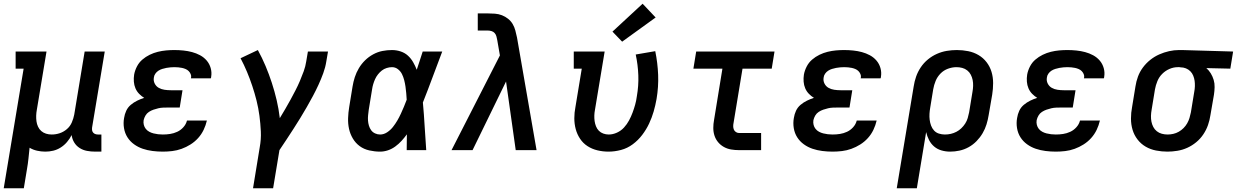

<svg xmlns="http://www.w3.org/2000/svg" viewBox="-21 -807 6648 1032"><path d="M-1 205 106 -438H63V-530H229L177 -217Q174 -201 173.5 -185.5Q173 -170 175 -155Q177 -140 183.5 -126Q190 -112 201 -102.5Q212 -93 226.5 -88.5Q241 -84 257 -84Q279 -84 300 -91Q321 -98 338.5 -113Q356 -128 365 -149Q374 -170 378 -191L434 -530H542L474 -122Q473 -114 474 -107Q475 -100 479.5 -94.5Q484 -89 491 -86.5Q498 -84 506 -84H524V8H491Q468 8 446.5 4Q425 0 407 -11.5Q389 -23 378 -41Q367 -59 364 -81Q354 -61 339 -43.5Q324 -26 305 -14Q286 -2 265 3Q244 8 223 8Q200 8 178 3Q156 -2 138 -13Q135 16 132 45Q129 74 124 102L107 205Z M854 8Q826 8 798.5 4.5Q771 1 746 -7.5Q721 -16 699.5 -31.5Q678 -47 664 -69Q650 -91 645.5 -118.5Q641 -146 646 -173Q649 -193 657.5 -211.5Q666 -230 682 -243.5Q698 -257 716.5 -266Q735 -275 754 -281Q739 -290 726.5 -303Q714 -316 707 -332.5Q700 -349 698.5 -368Q697 -387 700 -406Q704 -428 715 -449.5Q726 -471 744 -486.5Q762 -502 783.5 -512.5Q805 -523 827.5 -528.5Q850 -534 872 -536Q894 -538 916 -538Q941 -538 965 -535.5Q989 -533 1011.5 -527Q1034 -521 1054.5 -510Q1075 -499 1090 -481.5Q1105 -464 1111.5 -441Q1118 -418 1114 -394Q1114 -392 1113.5 -390Q1113 -388 1112 -386H1005Q1005 -387 1005.5 -387.5Q1006 -388 1006 -389Q1008 -399 1004 -408.5Q1000 -418 993 -425Q986 -432 976.5 -436Q967 -440 957.5 -442Q948 -444 937.5 -445Q927 -446 916 -446Q906 -446 895 -445Q884 -444 873 -442Q862 -440 851 -436.5Q840 -433 830.5 -427Q821 -421 814 -411Q807 -401 806 -390Q803 -373 810.5 -358Q818 -343 832 -335Q846 -327 863 -324.5Q880 -322 897 -322H960L945 -229H882Q869 -229 856 -228.5Q843 -228 830 -225Q817 -222 804 -217.5Q791 -213 779.5 -205.5Q768 -198 761 -186Q754 -174 751 -161Q749 -148 752 -136Q755 -124 762.5 -114.5Q770 -105 781 -99Q792 -93 804 -90Q816 -87 828.5 -85.5Q841 -84 854 -84Q874 -84 893.5 -87Q913 -90 931.5 -98.5Q950 -107 964.5 -123Q979 -139 984 -159H1091Q1085 -133 1073.5 -109Q1062 -85 1044 -65Q1026 -45 1003 -30.5Q980 -16 955 -7Q930 2 904.5 5Q879 8 854 8Z M1339 205 1375 -15Q1383 -58 1381 -100.5Q1379 -143 1373.5 -184.5Q1368 -226 1358 -266Q1348 -306 1335 -345Q1322 -384 1306.5 -421Q1291 -458 1272 -494L1365 -538Q1388 -496 1406.5 -452Q1425 -408 1440 -362Q1455 -316 1466 -269Q1477 -222 1483 -172Q1498 -197 1512.5 -221.5Q1527 -246 1540.5 -271Q1554 -296 1567 -321Q1580 -346 1591 -372Q1602 -398 1611.5 -424Q1621 -450 1625 -477L1634 -530H1742L1733 -477Q1728 -445 1716.5 -413.5Q1705 -382 1691 -351.5Q1677 -321 1661 -291Q1645 -261 1628 -231.5Q1611 -202 1593 -172.5Q1575 -143 1556.5 -114.5Q1538 -86 1519 -57Q1500 -28 1481 0L1447 205Z M2022 8Q1993 8 1964 1.5Q1935 -5 1912.5 -21.5Q1890 -38 1875.5 -62.5Q1861 -87 1855 -114.5Q1849 -142 1850 -172Q1851 -202 1856 -232L1874 -342Q1878 -367 1886 -392Q1894 -417 1908 -440.5Q1922 -464 1941.5 -483Q1961 -502 1985 -515Q2009 -528 2034.5 -533Q2060 -538 2086 -538Q2110 -538 2132.5 -530.5Q2155 -523 2171.5 -508Q2188 -493 2199.5 -473Q2211 -453 2219 -432Q2227 -456 2235 -480.5Q2243 -505 2251 -530H2356Q2330 -462 2304.5 -393Q2279 -324 2252 -256Q2258 -192 2261.5 -128Q2265 -64 2270 0H2165Q2165 -21 2165.5 -42.5Q2166 -64 2166 -85Q2153 -67 2137.5 -50Q2122 -33 2103.5 -19.5Q2085 -6 2064 1Q2043 8 2022 8ZM2022 -84Q2042 -84 2060 -96Q2078 -108 2091 -124.5Q2104 -141 2114.5 -159Q2125 -177 2133.5 -195.5Q2142 -214 2150 -233Q2158 -252 2165 -271Q2164 -289 2162.5 -306.5Q2161 -324 2158.5 -341.5Q2156 -359 2151.5 -376.5Q2147 -394 2139.5 -409Q2132 -424 2118 -435Q2104 -446 2086 -446Q2072 -446 2057.5 -441.5Q2043 -437 2031.5 -428Q2020 -419 2010.5 -407Q2001 -395 1995 -381.5Q1989 -368 1985 -354.5Q1981 -341 1979 -327L1961 -217Q1959 -202 1957.5 -187.5Q1956 -173 1957 -159Q1958 -145 1962 -131.5Q1966 -118 1974 -107Q1982 -96 1995 -90Q2008 -84 2022 -84Z M2406 0 2666 -509 2652 -590Q2650 -600 2647.5 -610.5Q2645 -621 2638 -629Q2631 -637 2620.5 -640Q2610 -643 2599 -643H2547V-735H2599Q2619 -735 2639 -733.5Q2659 -732 2677 -725Q2695 -718 2710 -706Q2725 -694 2734.5 -678Q2744 -662 2749 -643Q2754 -624 2758 -605L2863 0H2751L2699 -369L2519 0Z M3250 8Q3219 8 3190 1Q3161 -6 3137 -21.5Q3113 -37 3097 -61Q3081 -85 3073.5 -113Q3066 -141 3066 -171.5Q3066 -202 3072 -232L3106 -438H3063V-530H3229L3177 -217Q3174 -202 3173.5 -186.5Q3173 -171 3175 -156.5Q3177 -142 3182.5 -128Q3188 -114 3198 -104Q3208 -94 3222 -89Q3236 -84 3251 -84Q3273 -84 3295 -94Q3317 -104 3333 -121.5Q3349 -139 3360 -159.5Q3371 -180 3379 -201.5Q3387 -223 3393 -244.5Q3399 -266 3402 -289Q3412 -346 3410 -402Q3408 -458 3396 -514L3501 -532Q3514 -469 3516.5 -404.5Q3519 -340 3508 -275Q3502 -241 3492.5 -208Q3483 -175 3468 -143Q3453 -111 3431 -82Q3409 -53 3380 -31.5Q3351 -10 3317 -1Q3283 8 3250 8ZM3323 -583 3271 -637 3433 -787 3503 -713Z M3952 0Q3930 0 3909 -3.5Q3888 -7 3870 -17Q3852 -27 3839 -42.5Q3826 -58 3819.5 -77.5Q3813 -97 3813 -119Q3813 -141 3817 -162L3862 -438H3706L3721 -530H4142L4127 -438H3970L3922 -147Q3920 -138 3920 -128.5Q3920 -119 3923.5 -110.5Q3927 -102 3935 -97Q3943 -92 3952 -92H4070V0Z M4454 8Q4426 8 4398.5 4.5Q4371 1 4346 -7.5Q4321 -16 4299.5 -31.5Q4278 -47 4264 -69Q4250 -91 4245.5 -118.5Q4241 -146 4246 -173Q4249 -193 4257.5 -211.5Q4266 -230 4282 -243.5Q4298 -257 4316.5 -266Q4335 -275 4354 -281Q4339 -290 4326.5 -303Q4314 -316 4307 -332.5Q4300 -349 4298.5 -368Q4297 -387 4300 -406Q4304 -428 4315 -449.5Q4326 -471 4344 -486.5Q4362 -502 4383.5 -512.5Q4405 -523 4427.5 -528.5Q4450 -534 4472 -536Q4494 -538 4516 -538Q4541 -538 4565 -535.5Q4589 -533 4611.5 -527Q4634 -521 4654.5 -510Q4675 -499 4690 -481.5Q4705 -464 4711.5 -441Q4718 -418 4714 -394Q4714 -392 4713.5 -390Q4713 -388 4712 -386H4605Q4605 -387 4605.5 -387.5Q4606 -388 4606 -389Q4608 -399 4604 -408.5Q4600 -418 4593 -425Q4586 -432 4576.5 -436Q4567 -440 4557.5 -442Q4548 -444 4537.5 -445Q4527 -446 4516 -446Q4506 -446 4495 -445Q4484 -444 4473 -442Q4462 -440 4451 -436.5Q4440 -433 4430.5 -427Q4421 -421 4414 -411Q4407 -401 4406 -390Q4403 -373 4410.5 -358Q4418 -343 4432 -335Q4446 -327 4463 -324.5Q4480 -322 4497 -322H4560L4545 -229H4482Q4469 -229 4456 -228.5Q4443 -228 4430 -225Q4417 -222 4404 -217.5Q4391 -213 4379.5 -205.5Q4368 -198 4361 -186Q4354 -174 4351 -161Q4349 -148 4352 -136Q4355 -124 4362.5 -114.5Q4370 -105 4381 -99Q4392 -93 4404 -90Q4416 -87 4428.5 -85.5Q4441 -84 4454 -84Q4474 -84 4493.5 -87Q4513 -90 4531.5 -98.5Q4550 -107 4564.5 -123Q4579 -139 4584 -159H4691Q4685 -133 4673.5 -109Q4662 -85 4644 -65Q4626 -45 4603 -30.5Q4580 -16 4555 -7Q4530 2 4504.5 5Q4479 8 4454 8Z M4799 205 4890 -342Q4894 -369 4903 -395Q4912 -421 4928 -445Q4944 -469 4966.5 -487.5Q4989 -506 5015 -517.5Q5041 -529 5068 -533.5Q5095 -538 5122 -538Q5153 -538 5183 -532Q5213 -526 5238.5 -511Q5264 -496 5282 -472.5Q5300 -449 5308.5 -420.5Q5317 -392 5317 -360.5Q5317 -329 5312 -298L5293 -188Q5289 -163 5281.5 -138.5Q5274 -114 5260.5 -91Q5247 -68 5228 -48.5Q5209 -29 5185.5 -16Q5162 -3 5136.5 2.5Q5111 8 5086 8Q5062 8 5039.5 1.5Q5017 -5 5000 -19.5Q4983 -34 4972.5 -54.5Q4962 -75 4957 -97L4907 205ZM5058 -84Q5074 -84 5089.5 -87.5Q5105 -91 5119.5 -98.5Q5134 -106 5146 -117.5Q5158 -129 5167 -143Q5176 -157 5180.5 -172.5Q5185 -188 5188 -203L5206 -313Q5209 -329 5209.5 -345.5Q5210 -362 5207 -377Q5204 -392 5197 -405.5Q5190 -419 5178 -428.5Q5166 -438 5151 -442Q5136 -446 5120 -446Q5097 -446 5074 -437.5Q5051 -429 5034 -411.5Q5017 -394 5008 -372Q4999 -350 4995 -327L4979 -229Q4976 -212 4975 -195.5Q4974 -179 4976 -163Q4978 -147 4983.5 -132Q4989 -117 4999.5 -105.5Q5010 -94 5025.5 -89Q5041 -84 5058 -84Z M5654 8Q5626 8 5598.5 4.5Q5571 1 5546 -7.5Q5521 -16 5499.5 -31.5Q5478 -47 5464 -69Q5450 -91 5445.5 -118.5Q5441 -146 5446 -173Q5449 -193 5457.5 -211.5Q5466 -230 5482 -243.5Q5498 -257 5516.5 -266Q5535 -275 5554 -281Q5539 -290 5526.5 -303Q5514 -316 5507 -332.5Q5500 -349 5498.5 -368Q5497 -387 5500 -406Q5504 -428 5515 -449.5Q5526 -471 5544 -486.5Q5562 -502 5583.5 -512.5Q5605 -523 5627.5 -528.5Q5650 -534 5672 -536Q5694 -538 5716 -538Q5741 -538 5765 -535.5Q5789 -533 5811.5 -527Q5834 -521 5854.5 -510Q5875 -499 5890 -481.5Q5905 -464 5911.5 -441Q5918 -418 5914 -394Q5914 -392 5913.5 -390Q5913 -388 5912 -386H5805Q5805 -387 5805.5 -387.5Q5806 -388 5806 -389Q5808 -399 5804 -408.5Q5800 -418 5793 -425Q5786 -432 5776.5 -436Q5767 -440 5757.5 -442Q5748 -444 5737.5 -445Q5727 -446 5716 -446Q5706 -446 5695 -445Q5684 -444 5673 -442Q5662 -440 5651 -436.5Q5640 -433 5630.5 -427Q5621 -421 5614 -411Q5607 -401 5606 -390Q5603 -373 5610.5 -358Q5618 -343 5632 -335Q5646 -327 5663 -324.5Q5680 -322 5697 -322H5760L5745 -229H5682Q5669 -229 5656 -228.5Q5643 -228 5630 -225Q5617 -222 5604 -217.5Q5591 -213 5579.5 -205.5Q5568 -198 5561 -186Q5554 -174 5551 -161Q5549 -148 5552 -136Q5555 -124 5562.5 -114.5Q5570 -105 5581 -99Q5592 -93 5604 -90Q5616 -87 5628.5 -85.5Q5641 -84 5654 -84Q5674 -84 5693.5 -87Q5713 -90 5731.5 -98.5Q5750 -107 5764.5 -123Q5779 -139 5784 -159H5891Q5885 -133 5873.5 -109Q5862 -85 5844 -65Q5826 -45 5803 -30.5Q5780 -16 5755 -7Q5730 2 5704.5 5Q5679 8 5654 8Z M6254 8Q6223 8 6192.5 2Q6162 -4 6136.5 -19Q6111 -34 6093 -57.5Q6075 -81 6066.5 -109.5Q6058 -138 6058 -169.5Q6058 -201 6064 -232L6082 -342Q6086 -369 6095.5 -395Q6105 -421 6122 -444Q6139 -467 6161.5 -485Q6184 -503 6210 -514.5Q6236 -526 6263 -532Q6290 -538 6316 -538Q6320 -538 6324.5 -538Q6329 -538 6333 -538L6607 -530L6592 -438L6463 -441Q6477 -429 6487 -412.5Q6497 -396 6502.5 -377.5Q6508 -359 6507.5 -338.5Q6507 -318 6504 -298L6485 -188Q6481 -161 6472 -135Q6463 -109 6447 -85Q6431 -61 6408.5 -42.5Q6386 -24 6360.5 -12.5Q6335 -1 6307.5 3.5Q6280 8 6254 8ZM6255 -84Q6270 -84 6285.5 -87.5Q6301 -91 6315 -99Q6329 -107 6340.5 -118.5Q6352 -130 6360 -144Q6368 -158 6372.5 -173Q6377 -188 6380 -203L6398 -313Q6401 -328 6401.5 -343.5Q6402 -359 6400 -373Q6398 -387 6392.5 -400.5Q6387 -414 6377 -424Q6367 -434 6353.5 -439.5Q6340 -445 6325 -445L6318 -446Q6316 -446 6314 -446Q6312 -446 6310 -446Q6287 -446 6265 -436.5Q6243 -427 6226 -410Q6209 -393 6200 -371Q6191 -349 6187 -327L6169 -217Q6166 -201 6165.5 -184.5Q6165 -168 6168 -153Q6171 -138 6178 -124.5Q6185 -111 6197 -101.5Q6209 -92 6224 -88Q6239 -84 6255 -84Z"/></svg>

Font: Iosevka Slab SmBdExObl
Style: Regular
Weight: 600
Width: 7
Italic angle: -9°
Monospace: yes
Designer: Belleve Invis
Foundry: Belleve Invis
Version: Version 11.1.0; ttfautohint (v1.8.3)